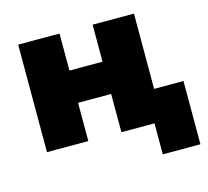

<svg xmlns="http://www.w3.org/2000/svg" viewBox="-98 -633 971 897"><g transform="rotate(-15 387.5 -185.0)"><path d="M582.5 150V0H542.5V-156H764.5V150ZM62.5 0V-520H262.5V-341H422.5V-520H622.5V0H422.5V-185H262.5V0Z"/></g></svg>

Font: Geologica Roman Black
Style: Regular
Weight: 900
Designer: Sindre Bremnes, Frode Helland
Foundry: Monokrom Skriftforlag AS
Version: Version 1.010;gftools[0.9.28]